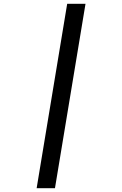

<svg xmlns="http://www.w3.org/2000/svg" viewBox="-20 -843 640 1006"><path d="M172 143 332 -823H428L268 143Z"/></svg>

Font: Iosevka Curly Slab MdExObl
Style: Regular
Weight: 500
Width: 7
Italic angle: -9°
Monospace: yes
Designer: Belleve Invis
Foundry: Belleve Invis
Version: Version 11.1.0; ttfautohint (v1.8.3)